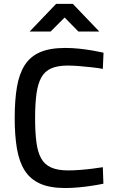

<svg xmlns="http://www.w3.org/2000/svg" viewBox="-20 -941 584 972"><path d="M310.4 10.9Q232.1 10.9 182.2 -11.7Q132.2 -34.4 104.5 -78.8Q76.7 -123.2 65.6 -189.5Q54.4 -255.8 54.4 -342.6Q54.4 -434 65.8 -500.8Q77.2 -567.6 105.4 -611.6Q133.6 -655.5 183.2 -676.9Q232.9 -698.3 310.4 -698.3Q346 -698.3 382.5 -694.4Q419 -690.4 450.7 -684.9Q482.4 -679.3 504.1 -674.3L500.5 -592.2Q478.3 -596.6 446.1 -600.2Q414 -603.7 381.3 -606.4Q348.5 -609.1 322.9 -609.1Q272.4 -609.1 239.6 -594.9Q206.8 -580.7 189.3 -549.1Q171.7 -517.5 164.7 -466.6Q157.7 -415.7 157.7 -342.6Q157.7 -271.4 164.3 -221.3Q170.8 -171.2 188.2 -139.6Q205.7 -107.9 238.9 -93.1Q272.1 -78.3 325.4 -78.3Q351.8 -78.3 384.1 -80.7Q416.4 -83.1 447.3 -87Q478.3 -90.8 500.5 -94.6L503.5 -11Q479.8 -6 446.9 -0.9Q414.1 4.3 378.3 7.6Q342.5 10.9 310.4 10.9ZM130.1 -781.4 264.1 -921.4H348.7L482.7 -781.4H376.8L307.3 -852.3L236.3 -781.4Z"/></svg>

Font: TitilliumWeb ExtraLight
Style: Regular
Weight: 400
Designer: Mohamed Gaber, Accademia di Belle Arti di Urbino and others
Foundry: Kief Type Foundry, Accademia di Belle Arti di Urbino and others
Version: Version 3.000; ttfautohint (v1.8.2)